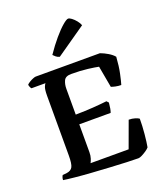

<svg xmlns="http://www.w3.org/2000/svg" viewBox="-172 -1092 1040 1208"><g transform="rotate(-20 348.5 -488.5)"><path d="M544 0Q517 0 466.5 -2Q416 -4 355.5 -7.5Q295 -11 234.5 -15Q174 -19 125 -24Q76 -29 51 -33Q51 -43 54 -51.5Q57 -60 60 -64L89 -67Q117 -71 127.5 -91Q138 -111 138 -167V-566Q138 -609 145.5 -626Q153 -643 156 -644H62Q58 -648 54.5 -656Q51 -664 50 -672Q56 -679 68.5 -686.5Q81 -694 93.5 -699Q106 -704 112 -704H542Q567 -695 592 -680Q617 -665 631 -648Q627 -586 617 -539.5Q607 -493 600 -470Q580 -470 562 -474Q544 -478 534 -482L508 -626Q485 -631 437 -637Q389 -643 327 -643Q289 -643 278 -619.5Q267 -596 267 -566V-393Q333 -394 383 -397.5Q433 -401 477 -406L489 -393Q485 -347 477 -328H267V-141Q267 -118 261 -100Q255 -82 250 -74H505L569 -249Q592 -249 611 -243Q630 -237 637 -231Q637 -183 632 -130Q627 -77 621 -45Q614 -36 598.5 -25.5Q583 -15 568 -7.5Q553 0 544 0ZM297 -769Q284 -772 273 -781Q262 -790 257 -796Q293 -849 328 -890Q363 -931 390 -954Q417 -977 428 -977Q437 -977 451 -966.5Q465 -956 478 -940Q491 -924 497 -908Z"/></g></svg>

Font: Texturina SemiBold
Style: Regular
Weight: 600
Designer: Guillermo Torres Carreño
Foundry: Omnibus-Type
Version: Version 1.002; ttfautohint (v1.8.3)